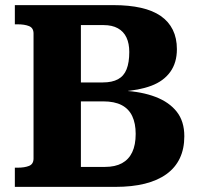

<svg xmlns="http://www.w3.org/2000/svg" viewBox="-20 -730 784 750"><path d="M423 -710Q484 -710 530.5 -699.5Q577 -689 608 -667.5Q639 -646 655 -613.5Q671 -581 671 -538Q671 -485 645 -449Q619 -413 571 -395Q523 -377 456 -373L481 -398V-347L460 -376Q534 -372 587.5 -351.5Q641 -331 670.5 -293.5Q700 -256 700 -198Q700 -149 682.5 -112Q665 -75 630.5 -50Q596 -25 546 -12.5Q496 0 431 0H38V-75H49Q76 -75 93.5 -82Q111 -89 111 -111V-599Q111 -621 93.5 -628Q76 -635 49 -635H38V-710ZM254 -408H382Q418 -408 441 -420.5Q464 -433 474.5 -459.5Q485 -486 485 -527Q485 -560 474 -583.5Q463 -607 440.5 -619.5Q418 -632 385 -632H296V-78H390Q430 -78 456.5 -92.5Q483 -107 496.5 -135.5Q510 -164 510 -207Q510 -248 496.5 -276.5Q483 -305 455 -319.5Q427 -334 383 -334H254Z"/></svg>

Font: Roboto Serif 20pt
Style: Bold
Weight: 700
Version: Version 1.008